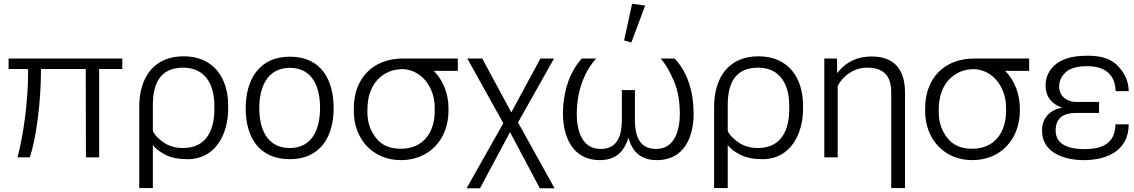

<svg xmlns="http://www.w3.org/2000/svg" viewBox="-20 -844 6086 1030"><path d="M636 -530H26V-474H122C128 -474 131 -470 131 -464C131 -290 104 -114 74 0H140C173 -97 200 -292 200 -474H440L441 0H512V-474H636Z M727 165H800V-67C812 -48 836 -30 867 -14C898 2 938 10 987 10C1138 10 1204 -127 1204 -261V-278C1204 -428 1124 -542 965 -542C802 -542 727 -424 727 -272ZM962 -50C921 -50 886 -60 858 -80C829 -100 809 -120 800 -142V-279C800 -392 836 -481 963 -481C1084 -481 1130 -386 1130 -277V-259C1130 -147 1088 -50 962 -50Z M1535 10C1699 10 1770 -112 1770 -263C1770 -416 1703 -540 1535 -540C1369 -540 1298 -415 1298 -263C1298 -109 1369 10 1535 10ZM1535 -50C1409 -50 1371 -157 1371 -265C1371 -372 1411 -480 1535 -480C1660 -480 1697 -372 1697 -265C1697 -158 1659 -50 1535 -50Z M2131 15C2285 15 2386 -99 2386 -250V-265C2386 -337 2359 -412 2307 -464H2436V-530H2141C1980 -530 1878 -423 1878 -263V-248C1878 -99 1979 15 2131 15ZM2131 -46C2072 -46 2027 -65 1998 -103C1967 -141 1951 -187 1951 -242V-254C1951 -322 1969 -377 2005 -416C2042 -455 2089 -475 2149 -473C2252 -462 2312 -366 2312 -268V-247C2312 -134 2250 -46 2131 -46Z M2876 166H2955L2759 -187L2952 -530H2879L2723 -241L2567 -530H2487L2680 -183L2483 166H2555L2716 -135Z M3197 15C3276 15 3327 -23 3351 -106C3374 -22 3425 15 3504 15C3649 15 3701 -107 3701 -234C3701 -339 3674 -452 3599 -530H3524C3551 -500 3574 -459 3595 -410C3616 -361 3627 -302 3627 -233C3627 -150 3602 -45 3500 -45C3420 -45 3386 -98 3386 -203V-361H3316V-203C3316 -98 3281 -45 3202 -45C3099 -45 3074 -149 3074 -233C3074 -339 3106 -450 3178 -530H3101C3029 -450 3000 -340 3000 -234C3000 -108 3054 15 3197 15ZM3367 -616 3441 -814 3371 -824 3328 -627Z M3811 165H3884V-67C3896 -48 3920 -30 3951 -14C3982 2 4022 10 4071 10C4222 10 4288 -127 4288 -261V-278C4288 -428 4208 -542 4049 -542C3886 -542 3811 -424 3811 -272ZM4046 -50C4005 -50 3970 -60 3942 -80C3913 -100 3893 -120 3884 -142V-279C3884 -392 3920 -481 4047 -481C4168 -481 4214 -386 4214 -277V-259C4214 -147 4172 -50 4046 -50Z M4761 165H4835V-347C4835 -467 4781 -541 4656 -541C4580 -541 4519 -513 4472 -453H4471L4470 -530H4402V0H4474V-384C4506 -442 4564 -481 4631 -481C4720 -481 4761 -438 4761 -349Z M5196 15C5350 15 5451 -99 5451 -250V-265C5451 -337 5424 -412 5372 -464H5501V-530H5206C5045 -530 4943 -423 4943 -263V-248C4943 -99 5044 15 5196 15ZM5196 -46C5137 -46 5092 -65 5063 -103C5032 -141 5016 -187 5016 -242V-254C5016 -322 5034 -377 5070 -416C5107 -455 5154 -475 5214 -473C5317 -462 5377 -366 5377 -268V-247C5377 -134 5315 -46 5196 -46Z M5794 15C5919 15 6035 -36 6035 -177H5964C5962 -73 5891 -44 5798 -44C5732 -44 5643 -59 5643 -143C5643 -212 5686 -238 5751 -238H5876V-297H5754C5704 -297 5662 -327 5662 -380C5662 -409 5674 -435 5698 -457C5720 -478 5760 -489 5814 -489C5912 -489 5963 -439 5965 -355H6035C6035 -404 6016 -449 5979 -488C5945 -526 5891 -545 5819 -545C5760 -545 5694 -539 5646 -501C5608 -471 5589 -432 5589 -384C5589 -326 5623 -284 5678 -267C5606 -252 5570 -207 5570 -143C5570 -22 5694 15 5794 15Z"/></svg>

Font: Cheyenne Sans Light
Style: Regular
Weight: 300
Designer: The Public Sans project authors (U.S. Web Design System), Libre Franklin designed by Pablo Impallari and Rodrigo Fuenzal
Foundry: The Cheyenne Sans Project Authors
Version: Version 2.007